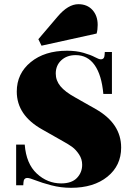

<svg xmlns="http://www.w3.org/2000/svg" viewBox="-20 -884 644 916"><path d="M178 -666 163 -697 255 -805Q305 -864 354 -864Q396 -864 421 -836.5Q446 -809 446 -765Q446 -742 441 -724ZM319 12Q270 12 224.5 0Q179 -12 150 -23.5Q121 -35 111 -35Q93 -35 92 -14L91 0H57V-194H98Q105 -103 155.5 -56Q206 -9 272 -9Q322 -9 347 -35Q372 -61 372 -98Q372 -125 357 -147.5Q342 -170 325 -182.5Q308 -195 279 -211L182 -266Q60 -334 60 -447Q60 -533 126.5 -587.5Q193 -642 300 -642Q344 -642 378.5 -632Q413 -622 432.5 -611.5Q452 -601 461 -601Q478 -601 479 -622L480 -636H514V-436H473Q465 -526 431.5 -573.5Q398 -621 341 -621Q299 -621 272.5 -596.5Q246 -572 246 -533Q246 -500 268 -473Q290 -446 339 -419L436 -364Q558 -295 558 -180Q558 -94 492.5 -41Q427 12 319 12Z"/></svg>

Font: Arapey Black-Display
Style: Regular
Weight: 900
Designer: Eduardo Rodriguez Tunni
Foundry: Eduardo Rodriguez Tunni
Version: Version 4.000